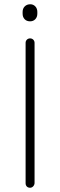

<svg xmlns="http://www.w3.org/2000/svg" viewBox="-20 -880 282 900"><path d="M142 -679V-21Q141 -12 135 -6Q129 0 121 0Q111 0 105.5 -6Q100 -12 100 -21V-679Q100 -688 106 -694Q112 -700 121 -700Q130 -700 136 -694Q142 -688 142 -679ZM121 -780Q105 -780 95.5 -790Q86 -800 86 -816V-824Q86 -840 96 -850Q106 -860 122 -860Q136 -860 145.5 -850Q155 -840 155 -824V-816Q155 -800 145.5 -790Q136 -780 121 -780Z"/></svg>

Font: Quicksand Variable Light
Style: Regular
Weight: 300
Designer: Andrew Paglinawan
Foundry: Andrew Paglinawan
Version: Version 3.004